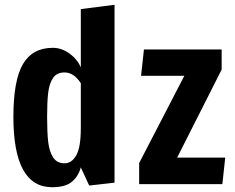

<svg xmlns="http://www.w3.org/2000/svg" viewBox="-20 -770 983 803"><path d="M36 -281Q36 -434 76 -502Q116 -570 201 -570Q237 -570 270 -546.5Q303 -523 318 -488V-732L459 -750V-6L353 6L318 -70Q308 -33 281 -10Q254 13 198 13Q36 13 36 -281ZM318 -234V-422Q289 -467 250 -467Q217 -467 201.5 -443.5Q186 -420 181.5 -382Q177 -344 177 -281Q177 -217 181.5 -177Q186 -137 202 -112Q218 -87 250 -87Q280 -87 299 -120.5Q318 -154 318 -234ZM562 0V-88L751 -453H570L582 -563H907V-479L721 -111H922L910 0Z"/></svg>

Font: Francois One
Style: Regular
Weight: 400
Designer: Vernon Adams
Foundry: Vernon Adams
Version: Version 2.000